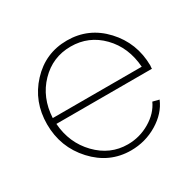

<svg xmlns="http://www.w3.org/2000/svg" viewBox="-123 -665 827 811"><g transform="rotate(-30 290.5 -259.0)"><path d="M298 10Q193 10 119 -70.5Q45 -151 45 -263Q45 -373 117 -450.5Q189 -528 294 -528Q400 -528 473 -449.5Q546 -371 547 -260Q547 -258 546 -252V-245H80Q87 -149 150 -84Q213 -19 299 -19Q357 -19 407 -48.5Q457 -78 478 -124L509 -116Q486 -61 427 -25.5Q368 10 298 10ZM79 -274H513Q506 -372 444.5 -435Q383 -498 295 -498Q207 -498 145.5 -434.5Q84 -371 79 -274Z"/></g></svg>

Font: Raleway
Style: ExtraLight
Weight: 200
Designer: Matt McInerney, Pablo Impallari, Rodrigo Fuenzalida
Foundry: Matt McInerney, Pablo Impallari, Rodrigo Fuenzalida
Version: Version 2.001